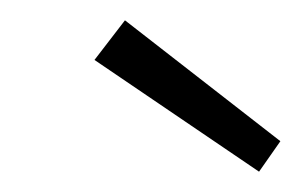

<svg xmlns="http://www.w3.org/2000/svg" viewBox="-20 -733 296 189"><path d="M235 -564 73 -674 103 -713 256 -594Z"/></svg>

Font: DM Sans 10pt ExtraLight
Style: Italic
Weight: 250
Italic angle: -10°
Version: Version 4.004;gftools[0.9.30]